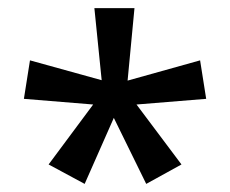

<svg xmlns="http://www.w3.org/2000/svg" viewBox="-20 -906 568 474"><path d="M312 -886H213L231 -708L54 -757L39 -662L210 -648L100 -500L189 -452L261 -615L341 -452L428 -500L317 -648L489 -662L474 -757L295 -707Z"/></svg>

Font: Noto Sans Kannada UI Condensed Medium
Style: Regular
Weight: 500
Width: 3
Designer: Jelle Bosma - Monotype Design Team
Foundry: Monotype Imaging Inc.
Version: Version 2.005